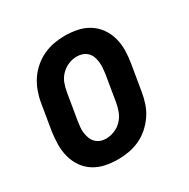

<svg xmlns="http://www.w3.org/2000/svg" viewBox="-128 -644 756 769"><g transform="rotate(-30 250.0 -260.0)"><path d="M206 8Q176 8 147.5 2Q119 -4 95.5 -19Q72 -34 56.5 -56.5Q41 -79 33.5 -106.5Q26 -134 26.5 -163.5Q27 -193 31 -222L51 -342Q55 -367 64 -392Q73 -417 87.5 -439Q102 -461 123 -479Q144 -497 168 -508Q192 -519 217 -523.5Q242 -528 267 -528Q297 -528 325.5 -522Q354 -516 377.5 -501Q401 -486 417 -463.5Q433 -441 440.5 -413.5Q448 -386 447.5 -356.5Q447 -327 442 -298L422 -178Q418 -153 409.5 -128Q401 -103 386 -81Q371 -59 350.5 -41Q330 -23 306 -12Q282 -1 256.5 3.5Q231 8 206 8ZM206 -88Q225 -88 245 -96Q265 -104 279.5 -119.5Q294 -135 301.5 -154.5Q309 -174 312 -193L332 -313Q334 -327 335 -340.5Q336 -354 334.5 -367.5Q333 -381 328.5 -393Q324 -405 315 -414Q306 -423 293.5 -427.5Q281 -432 267 -432Q248 -432 228.5 -424Q209 -416 194 -400.5Q179 -385 172 -365.5Q165 -346 162 -327L142 -207Q140 -193 138.5 -179.5Q137 -166 139 -152.5Q141 -139 145.5 -127Q150 -115 159 -106Q168 -97 180 -92.5Q192 -88 206 -88Z"/></g></svg>

Font: Iosevka Oblique
Style: Bold
Weight: 700
Italic angle: -9°
Monospace: yes
Designer: Belleve Invis
Foundry: Belleve Invis
Version: Version 32.5.0; ttfautohint (v1.8.4)